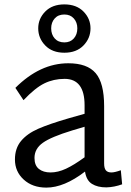

<svg xmlns="http://www.w3.org/2000/svg" viewBox="-20 -840 595 874"><path d="M48 0ZM536 -1Q500 12 464 13Q424 13 398.5 -3Q373 -19 367 -59Q272 14 191 14Q128 14 88 -22.5Q48 -59 48 -114Q48 -165 76 -198.5Q104 -232 154.5 -254Q205 -276 291 -301L365 -322V-361Q365 -481 274 -481Q224 -481 182 -460.5Q140 -440 87 -384L50 -440Q162 -552 291 -552Q377 -552 415.5 -507Q454 -462 454 -357V-96Q454 -74 462 -64.5Q470 -55 487 -55Q502 -55 530 -65ZM210 -55Q244 -55 280.5 -72Q317 -89 365 -124V-263L308 -246Q213 -217 175 -190Q137 -163 137 -121Q137 -87 157 -71Q177 -55 210 -55ZM154 -711Q154 -755 186 -787.5Q218 -820 273 -820Q328 -820 360 -787.5Q392 -755 392 -711Q392 -666 360 -633Q328 -600 273 -600Q218 -600 186 -633Q154 -666 154 -711ZM332 -711Q332 -738 316 -756Q300 -774 273 -774Q245 -774 229 -756Q213 -738 213 -711Q213 -683 229 -665Q245 -647 273 -647Q300 -647 316 -665Q332 -683 332 -711Z"/></svg>

Font: Martel Sans
Style: Regular
Weight: 400
Designer: Dan Reynolds and Mathieu Réguer
Foundry: Dan Reynolds and Mathieu Réguer
Version: Version 1.002; ttfautohint (v1.1) -l 5 -r 5 -G 72 -x 0 -D la